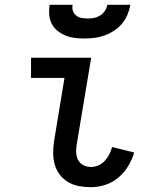

<svg xmlns="http://www.w3.org/2000/svg" viewBox="-20 -770 640 798"><path d="M358 8Q332 8 308 3.5Q284 -1 263.5 -13Q243 -25 228.5 -44Q214 -63 207.5 -86Q201 -109 201 -134.5Q201 -160 205 -185L248 -446H109V-530H359L299 -171Q296 -154 296.5 -137Q297 -120 304.5 -105.5Q312 -91 326.5 -83.5Q341 -76 358 -76Q373 -76 388.5 -82.5Q404 -89 415.5 -101.5Q427 -114 434.5 -129Q442 -144 446 -159L538 -136Q529 -107 512.5 -79.5Q496 -52 471.5 -31.5Q447 -11 417 -1.5Q387 8 358 8ZM331 -610Q310 -610 290 -612.5Q270 -615 252 -622.5Q234 -630 219 -642Q204 -654 195 -671.5Q186 -689 184.5 -709.5Q183 -730 186 -750H282Q279 -737 283 -725Q287 -713 296.5 -705.5Q306 -698 319 -695.5Q332 -693 344 -693Q358 -693 371 -695.5Q384 -698 396 -705.5Q408 -713 416 -725Q424 -737 426 -750H522Q518 -729 509.5 -708.5Q501 -688 487 -671.5Q473 -655 454 -642.5Q435 -630 414 -622.5Q393 -615 372 -612.5Q351 -610 331 -610Z"/></svg>

Font: Iosevka Slab Medium Extended
Style: Italic
Weight: 500
Width: 7
Italic angle: -9°
Monospace: yes
Designer: Belleve Invis
Foundry: Belleve Invis
Version: Version 11.1.0; ttfautohint (v1.8.3)